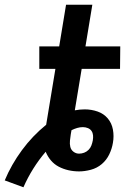

<svg xmlns="http://www.w3.org/2000/svg" viewBox="-82 -716 577 811"><path d="M17 75 -62 46Q-34 -21 10.5 -81.5Q55 -142 113 -189L152 -425H84V-520H168L197 -696H308L279 -520H426L425 -425H263L234 -250Q244 -252 255 -253Q266 -254 276 -254Q304 -254 330 -245Q356 -236 373 -216Q390 -196 395 -168.5Q400 -141 395 -113Q391 -88 379.5 -64Q368 -40 348 -23Q328 -6 302 1Q276 8 252 8Q229 8 207 3Q185 -2 166 -12Q147 -22 133 -38.5Q119 -55 111 -75Q82 -41 58.5 -3.5Q35 34 17 75ZM252 -67Q263 -67 273.5 -71Q284 -75 292 -83Q300 -91 304 -101.5Q308 -112 310 -123Q312 -134 311 -144.5Q310 -155 304.5 -163Q299 -171 289 -175Q279 -179 268 -179Q256 -179 244 -175.5Q232 -172 220 -166L217 -149Q215 -136 213.5 -122Q212 -108 215 -95.5Q218 -83 228.5 -75Q239 -67 252 -67Z"/></svg>

Font: Iosevka QP
Style: Bold Italic
Weight: 700
Italic angle: -9°
Designer: Belleve Invis
Foundry: Belleve Invis
Version: Version 20.0.0; ttfautohint (v1.8.4)